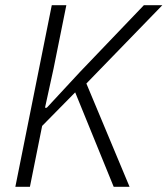

<svg xmlns="http://www.w3.org/2000/svg" viewBox="-20 -718 644 738"><path d="M269 -363 142 -234 95 0H39L179 -698H235L186 -455L153 -304H160L288 -442L533 -698H604L312 -397L478 0H417Z"/></svg>

Font: IBM Plex Sans Condensed Light
Style: Italic
Weight: 300
Width: 3
Italic angle: -11°
Designer: Mike Abbink, Paul van der Laan, Pieter van Rosmalen
Foundry: Bold Monday
Version: Version 1.3